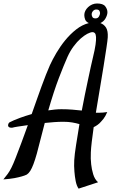

<svg xmlns="http://www.w3.org/2000/svg" viewBox="-130 -865 703 1119"><path d="M412.1 -532.2Q422.9 -576.2 426.8 -604.5Q430.7 -632.8 429.7 -648.9Q428.7 -665 423.3 -671.4Q418 -677.7 410.2 -677.7Q397.5 -677.7 378.9 -668Q360.4 -658.2 339.8 -640.1Q319.3 -622.1 299.3 -595.2Q279.3 -568.4 263.7 -534.2Q241.2 -483.4 212.9 -409.7Q184.6 -335.9 151.4 -221.7Q170.9 -224.6 189.9 -226.6Q209 -228.5 227.5 -228.5Q260.7 -228.5 291 -226.1Q321.3 -223.6 346.7 -220.7Q355.5 -267.6 364.7 -313Q374 -358.4 382.8 -399.4Q391.6 -440.4 398.9 -474.6Q406.2 -508.8 412.1 -532.2ZM435.5 -844.7Q470.7 -844.7 483.4 -828.1Q496.1 -811.5 496.1 -793.9Q496.1 -778.3 485.8 -759.3Q475.6 -740.2 455.1 -730.5Q476.6 -722.7 488.3 -703.6Q500 -684.6 498 -647.5Q497.1 -630.9 490.2 -585.4Q483.4 -540 473.6 -478.5Q463.9 -417 451.7 -346.2Q439.5 -275.4 428.7 -208H449.2Q459 -208 470.7 -209Q482.4 -210 495.1 -211.9Q490.2 -200.2 484.4 -189.9Q478.5 -179.7 472.7 -171.9Q465.8 -163.1 459 -156.2Q450.2 -145.5 438.5 -137.2Q426.8 -128.9 416 -124Q409.2 -76.2 404.8 -38.6Q400.4 -1 399.4 23.4Q397.5 60.5 401.4 92.8Q404.3 121.1 413.1 150.4Q421.9 179.7 441.4 197.3L328.1 234.4Q316.4 217.8 311 189.9Q305.7 162.1 303.7 134.8Q300.8 102.5 302.7 68.4Q304.7 34.2 313.5 -21Q322.3 -76.2 333 -141.6Q313.5 -147.5 290.5 -151.4Q267.6 -155.3 239.3 -155.3Q213.9 -155.3 186 -153.3Q158.2 -151.4 130.9 -148.4Q119.1 -105.5 107.4 -57.6Q94.7 -5.9 84.5 30.8Q74.2 67.4 64.9 91.8Q55.7 116.2 46.4 130.9Q37.1 145.5 26.4 152.3Q14.6 158.2 -2.9 163.1Q-19.5 168 -44.9 172.9Q-70.3 177.7 -110.4 180.7Q-95.7 163.1 -85 148.4Q-74.2 133.8 -63.5 112.3Q-52.7 90.8 -39.6 57.1Q-26.4 23.4 -5.9 -31.2Q2.9 -53.7 12.2 -80.6Q21.5 -107.4 32.2 -135.7Q-2.9 -130.9 -27.3 -127Q-51.8 -123 -56.6 -121.1Q-64.5 -120.1 -69.3 -121.1Q-82 -123 -83 -133.8Q-82 -147.5 -73.7 -152.3Q-65.4 -157.2 -48.8 -164.1Q-41 -168 -13.2 -178.2Q14.6 -188.5 54.7 -200.2Q69.3 -241.2 83.5 -281.7Q97.7 -322.3 111.3 -359.4Q125 -396.5 137.7 -429.2Q150.4 -461.9 161.1 -485.4Q175.8 -517.6 198.7 -556.6Q221.7 -595.7 250.5 -630.9Q279.3 -666 314 -693.4Q348.6 -720.7 387.7 -730.5Q371.1 -738.3 366.2 -751.5Q361.3 -764.6 361.3 -777.3Q361.3 -790 367.2 -801.8Q373 -813.5 383.3 -823.2Q393.6 -833 407.2 -838.9Q420.9 -844.7 435.5 -844.7ZM426.8 -757.8Q440.4 -757.8 446.8 -769Q453.1 -780.3 453.1 -788.1Q453.1 -795.9 448.7 -802.7Q444.3 -809.6 430.7 -809.6Q419.9 -809.6 412.1 -800.8Q404.3 -792 404.3 -781.2Q404.3 -773.4 408.7 -765.6Q413.1 -757.8 426.8 -757.8Z"/></svg>

Font: Satisfy
Style: Regular
Weight: 400
Designer: Font Diner, Inc
Foundry: Font Diner, Inc
Version: Version 1.001